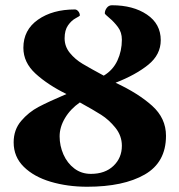

<svg xmlns="http://www.w3.org/2000/svg" viewBox="-20 -696 683 731"><path d="M32 -154Q32 -202 60.5 -235.5Q89 -269 127 -289Q165 -309 233 -338Q162 -373 115.5 -415.5Q69 -458 69 -514Q69 -582 124.5 -621Q180 -660 265 -660Q272 -660 278 -653Q284 -646 284 -637Q284 -635 268 -626.5Q252 -618 239 -599.5Q226 -581 226 -550Q226 -519 246 -494.5Q266 -470 294.5 -453Q323 -436 375 -408Q410 -429 427 -465.5Q444 -502 444 -545Q444 -573 429 -593Q414 -613 396.5 -627.5Q379 -642 379 -645Q379 -656 386.5 -666Q394 -676 406 -676Q487 -676 539.5 -640.5Q592 -605 592 -543Q592 -488 544.5 -449.5Q497 -411 420 -381Q506 -341 559 -293.5Q612 -246 612 -179Q612 -78 531 -31.5Q450 15 312 15Q237 15 173 -4Q109 -23 70.5 -61Q32 -99 32 -154ZM444 -141Q444 -179 419.5 -209.5Q395 -240 365 -259Q335 -278 284 -306Q248 -281 227.5 -246.5Q207 -212 207 -177Q207 -141 221.5 -108Q236 -75 263 -54.5Q290 -34 326 -34Q380 -34 412 -64.5Q444 -95 444 -141Z"/></svg>

Font: EB Garamond ExtraBold
Style: Regular
Weight: 800
Designer: Georg Duffner and Octavio Pardo
Foundry: Georg Duffner
Version: Version 1.000